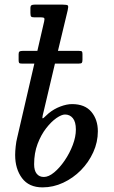

<svg xmlns="http://www.w3.org/2000/svg" viewBox="-20 -800 492 830"><path d="M54.5 -205.5 128.5 -525H76.5Q65.5 -525 63 -527.8Q60.5 -530.5 60.5 -540V-566Q60.5 -574.5 64.2 -577.2Q68 -580 77.5 -580H141.5L171 -708Q173.5 -719 170.8 -722Q168 -725 157.5 -725H129Q118 -725 114.8 -728.2Q111.5 -731.5 111.5 -744V-764Q111.5 -774.5 115.8 -777.2Q120 -780 129.5 -780H251Q270.5 -780 273.5 -776Q276.5 -772 272.5 -755L230.5 -580H321Q331.5 -580 334 -577.5Q336.5 -575 336.5 -566V-541.5Q336.5 -532.5 334 -528.8Q331.5 -525 319.5 -525H217.5L169.5 -321.5Q163 -297 163.2 -291.2Q163.5 -285.5 170.2 -291.8Q177 -298 190 -310Q213 -329 240.8 -339.5Q268.5 -350 291.5 -350Q347 -350 375 -316.5Q403 -283 403 -232.5Q403 -185.5 383.2 -142Q363.5 -98.5 329.8 -64.2Q296 -30 253 -10Q210 10 164 10Q105 10 75.2 -30Q45.5 -70 45.5 -130Q45.5 -145.5 47.8 -167Q50 -188.5 54.5 -205.5ZM127.5 -90Q127.5 -62.5 138.8 -48.8Q150 -35 169.5 -35Q190.5 -35 214.2 -54.8Q238 -74.5 259.5 -106Q281 -137.5 294.5 -173Q308 -208.5 308 -240Q308 -273 295 -289Q282 -305 261 -305Q246.5 -305 224.2 -289.8Q202 -274.5 179.8 -246Q157.5 -217.5 142.5 -178Q127.5 -138.5 127.5 -90Z"/></svg>

Font: Besley* Narrow
Style: Italic
Weight: 400
Width: 4
Italic angle: -13°
Designer: Owen Earl
Foundry: indestructible type*
Version: Version 3.000; ttfautohint (v1.8.3)